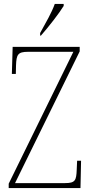

<svg xmlns="http://www.w3.org/2000/svg" viewBox="-20 -951 463 971"><path d="M183 -784V-771H187C226 -815 281 -886 302 -921V-931H257C241 -886 212 -837 183 -784ZM24 0H387L390 -138H370L368 -93C366 -39 361 -25 309 -25H56L383 -691V-714H44L40 -577H60L61 -620C63 -675 70 -689 122 -689H351L24 -22Z"/></svg>

Font: Noto Serif Myanmar Condensed Thin
Style: Regular
Weight: 100
Width: 3
Designer: Ben Mitchell and the Monotype Design Team
Foundry: Monotype Imaging Inc.
Version: Version 2.106